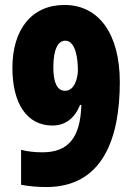

<svg xmlns="http://www.w3.org/2000/svg" viewBox="-20 -744 535 774"><path d="M463 -413C463 -608 378 -724 240 -724C108 -724 30 -626 30 -470C30 -326 89 -238 191 -238C243 -238 280 -266 303 -321H308C304 -187 254 -130 151 -130C121 -130 92 -133 65 -140V1C98 7 132 10 167 10C394 10 463 -186 463 -413ZM243 -580C289 -580 294 -494 294 -462C294 -430 281 -378 242 -378C211 -378 195 -410 195 -473C195 -547 215 -580 243 -580Z"/></svg>

Font: Noto Sans Gujarati ExtraCondensed Black
Style: Regular
Weight: 900
Width: 2
Designer: Jelle Bosma - Monotype Design Team, Universal Thirst
Foundry: Monotype Imaging Inc.
Version: Version 2.106